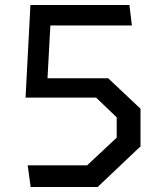

<svg xmlns="http://www.w3.org/2000/svg" viewBox="-20 -750 660 770"><path d="M103 0H371.5L543.5 -163V-314L414 -436H170.5L182 -648H509L499 -730H102L82.5 -358.5H365.5L448 -279.5V-198L329.5 -87H91Z"/></svg>

Font: FontWithASyntaxHighlighterNightOwl
Style: Regular
Weight: 400
Designer: Riley Cran & the Lettermatic Team
Foundry: Lettermatic
Version: Version 1.000 (FontWithASyntaxHighlighterNightOwl)